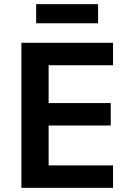

<svg xmlns="http://www.w3.org/2000/svg" viewBox="-20 -904 640 924"><path d="M524 0V-108H214V-300H513V-408H214V-590H524V-698H83V0ZM154 -792H452V-884H154Z"/></svg>

Font: IBM Mono SemiBold
Style: Regular
Weight: 600
Monospace: yes
Designer: Mike Abbink, Paul van der Laan, Pieter van Rosmalen
Foundry: Bold Monday
Version: Version 2.3